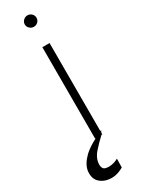

<svg xmlns="http://www.w3.org/2000/svg" viewBox="-274 -750 733 993"><g transform="rotate(-30 92.0 -253.5)"><path d="M64.3 219.8Q22.4 219.1 -4.1 195.5Q-30.5 171.9 -25.2 126.1Q-19.2 88.8 17.4 52.7Q54 16.7 139.9 -22.4L128.9 0Q98 28.4 70.1 60.2Q42.3 92 41.9 128.9Q42.3 143.8 49.4 152.7Q56.5 161.6 80.6 161.9Q99.4 161.6 114.2 156.4Q128.9 151.3 136.7 146.3L135.7 198.5Q124.6 205.3 106.5 212.2Q88.4 219.1 64.3 219.8ZM90.9 0V-545.5H133.9V0ZM106.2 -658.7Q92 -658.7 81.5 -668.7Q71 -678.6 71 -692.8Q71 -706.7 81.5 -716.8Q92 -726.9 106.2 -726.9Q120.7 -726.9 130.9 -716.8Q141 -706.7 141 -692.8Q141 -678.6 130.9 -668.7Q120.7 -658.7 106.2 -658.7Z"/></g></svg>

Font: Inter UI Extra Light
Style: Regular
Weight: 200
Designer: Rasmus Andersson
Foundry: rsms
Version: 3.2;8d6f07862